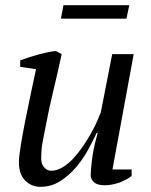

<svg xmlns="http://www.w3.org/2000/svg" viewBox="-20 -709 582 741"><path d="M488 -55V-30Q468 -14 439.5 -4Q411 6 384 6Q355 6 342.5 -6Q330 -18 330 -32Q330 -50 335 -92.5Q340 -135 357 -196H353Q340 -168 320.5 -132Q301 -96 274 -64Q247 -32 212.5 -10Q178 12 136 12Q101 12 77 -12.5Q53 -37 53 -82Q53 -104 60 -147Q67 -190 77 -241Q87 -292 98.5 -345.5Q110 -399 119 -442L58 -451V-476Q74 -482 92.5 -488Q111 -494 129.5 -499Q148 -504 165 -507.5Q182 -511 196 -512L218 -500Q202 -425 185.5 -357.5Q169 -290 155 -215Q150 -191 144.5 -161.5Q139 -132 139 -97Q139 -76 150.5 -63Q162 -50 177 -50Q199 -50 221 -63Q243 -76 262.5 -97Q282 -118 299.5 -143.5Q317 -169 331 -194Q345 -219 354.5 -240.5Q364 -262 369 -275L413 -500H496L414 -55ZM215 -637 225 -689H479L468 -637Z"/></svg>

Font: PTSerifItalic
Style: Italic
Weight: 400
Italic angle: -12°
Designer: A.Korolkova, O.Umpeleva, V.Yefimov
Foundry: ParaType Ltd
Version: Version 1.000W OFL